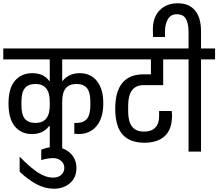

<svg xmlns="http://www.w3.org/2000/svg" viewBox="-30 -926 1334 1173"><path d="M350 -432H353Q369 -453 395.5 -466Q422 -479 457 -479Q524 -479 562.5 -430.5Q601 -382 601 -295Q601 -206 560.5 -156.5Q520 -107 449 -107Q440 -107 424 -109V-175H436Q480 -175 501 -200Q522 -225 522 -282V-305Q522 -362 501.5 -387.5Q481 -413 438 -413Q393 -413 371.5 -386.5Q350 -360 350 -305V0H274V-156H270Q234 -107 165 -107Q100 -107 61 -153.5Q22 -200 22 -294Q22 -387 61.5 -433Q101 -479 167 -479Q237 -479 270 -432H274V-563H-10V-630H648V-563H350ZM274 -282V-305Q274 -413 187 -413Q143 -413 122 -387.5Q101 -362 101 -305V-282Q101 -225 122 -200Q143 -175 187 -175Q274 -175 274 -282Z M295 159Q327 159 345 141.5Q363 124 363 99Q363 74 343.5 57Q324 40 296 40Q260 40 222 52V-11Q261 -28 301 -28Q337 -28 368 -12.5Q399 3 418 32Q437 61 437 100Q437 159 397.5 193Q358 227 299 227Q246 227 194.5 200Q143 173 90 123V31Q153 96 201 127.5Q249 159 295 159Z M753 -280V-246Q753 -183 777 -152.5Q801 -122 850 -122Q895 -122 918.5 -146Q942 -170 942 -215V-248H1019Q1021 -234 1021 -220Q1021 -136 977 -95Q933 -54 852 -54Q763 -54 718.5 -104.5Q674 -155 674 -262Q674 -472 848 -472H892V-563H628V-630H1056V-563H967V-406H848Q753 -406 753 -280Z M1284 -563H1198V0H1122V-563H1036V-630H1122V-727Q1122 -782 1106 -810.5Q1090 -839 1050 -839Q1013 -839 995.5 -808.5Q978 -778 978 -735V-700H905Q904 -711 904 -745Q904 -822 946 -864Q988 -906 1056 -906Q1125 -906 1161.5 -862Q1198 -818 1198 -737V-630H1284Z"/></svg>

Font: Pragati Narrow
Style: Regular
Weight: 400
Designer: Hector Gatti, Marcela Romero, Pablo Cosgaya and Nicolas Silva
Foundry: Omnibus-Type
Version: Version 1.010; ttfautohint (v1.3)